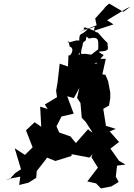

<svg xmlns="http://www.w3.org/2000/svg" viewBox="-20 -1023 747 1071"><path d="M490 -146 526 -88 467 -11 516 0 543 28 601 17 642 -8 626 -38 633 -99 680 -105 644 -126 596 -194 644 -231 592 -290 626 -304 571 -321 556 -416 588 -434 595 -475V-507L583 -570L568 -606L551 -608L570 -695L485 -694L504 -716L453 -723L362 -714L359 -652L313 -668L301 -562L293 -517L298 -481L230 -440L246 -415L204 -428L210 -316L173 -341L125 -296L162 -201L119 -159L62 -196L97 -79L64 -57L34 -24L9 -21L93 -38L87 9L139 -4L182 -31L185 -69L239 -138L242 -144L289 -125L379 -153V-163L479 -144L497 -163ZM293 -265 314 -276 295 -318 323 -373 391 -389 355 -486 392 -476 423 -533 410 -477 429 -448 436 -366 458 -343 493 -289 495 -283 471 -302 403 -225 373 -262 310 -284ZM561 -975 511 -920 519 -882 417 -843 509 -874 503 -851 613 -887 577 -910 688 -977 707 -985 668 -957 589 -1003 568 -985ZM369 -763C403 -753 366 -702 374 -724C371 -718 367 -669 425 -728C437 -653 440 -657 453 -681C449 -687 469 -698 524 -670C483 -661 529 -672 546 -702C569 -724 555 -711 530 -735C601 -739 578 -750 580 -783C528 -832 524 -858 511 -835C535 -840 495 -858 455 -870C466 -884 418 -843 473 -865C434 -818 422 -850 422 -795C415 -808 340 -771 362 -794ZM476 -808C539 -823 527 -792 528 -748C499 -727 458 -694 478 -702C406 -712 440 -744 443 -785C470 -809 453 -788 463 -819Z"/></svg>

Font: Asimov Aggro
Style: It
Weight: 500
Designer: Google
Version: Version 2.000980; 2014